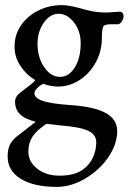

<svg xmlns="http://www.w3.org/2000/svg" viewBox="-20 -442 504 752"><path d="M464 -378Q464 -373 461 -365.5Q458 -358 453 -353Q447 -347 443 -347H416Q390 -347 385 -339Q379 -327 379 -293Q379 -242 355.5 -198.5Q332 -155 292.5 -129Q253 -103 207 -103Q179 -103 149 -114Q134 -106 124.5 -95.5Q115 -85 115 -77Q115 -58 147 -47Q179 -36 249 -31Q347 -25 393 0Q439 25 439 71Q439 123 404 174Q369 225 313.5 257.5Q258 290 202 290Q113 290 61.5 258.5Q10 227 10 172Q10 144 18 126.5Q26 109 45 93L120 35Q77 24 58 5Q39 -14 39 -44Q39 -65 63 -82Q84 -98 98 -109Q112 -120 118 -128Q82 -150 59.5 -184.5Q37 -219 37 -259Q37 -306 62.5 -343Q88 -380 130.5 -401Q173 -422 221 -422Q249 -422 293 -410Q313 -404 323 -402Q357 -393 395 -393Q406 -393 428 -395L450 -396Q456 -396 460 -391Q464 -386 464 -378ZM296 -273Q296 -320 270 -354Q244 -388 209 -388Q176 -388 151.5 -353Q127 -318 127 -271Q127 -217 153 -179Q179 -141 215 -141Q250 -141 273 -178Q296 -215 296 -273ZM214 49 162 43Q124 68 107.5 93Q91 118 91 151Q91 192 126 219Q161 246 213 246Q276 246 309 219Q332 201 344.5 173.5Q357 146 357 115Q357 85 325 70Q293 55 214 49Z"/></svg>

Font: EB Garamond Medium
Style: Regular
Weight: 500
Designer: Georg Duffner and Octavio Pardo
Foundry: Georg Duffner
Version: Version 1.000